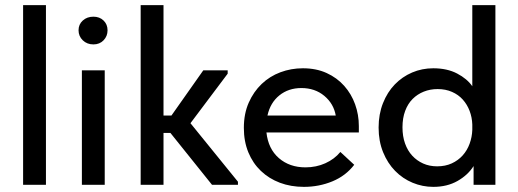

<svg xmlns="http://www.w3.org/2000/svg" viewBox="-20 -720 2019 748"><path d="M70 -700H159V0H70Z M299 -446H388V0H299ZM344 -547Q319 -547 302.5 -563Q286 -579 286 -602Q286 -625 302.5 -640Q319 -655 344 -655Q368 -655 383.5 -640Q399 -625 399 -602Q399 -579 383.5 -563Q368 -547 344 -547Z M528 -700H617V-270H648L772 -446H867V-433L722 -240L907 -12V0H806L644 -202H617V0H528Z M1164 8Q1113 8 1070.5 -8Q1028 -24 996.5 -54Q965 -84 947.5 -126.5Q930 -169 930 -222Q930 -277 949 -320Q968 -363 999.5 -393Q1031 -423 1072.5 -438.5Q1114 -454 1160 -454Q1212 -454 1252.5 -435.5Q1293 -417 1321 -385.5Q1349 -354 1363.5 -313.5Q1378 -273 1378 -229V-204H1018Q1025 -140 1066.5 -104Q1108 -68 1170 -68Q1212 -68 1247.5 -84Q1283 -100 1306 -128L1360 -78Q1327 -35 1275 -13.5Q1223 8 1164 8ZM1154 -377Q1104 -377 1068.5 -348.5Q1033 -320 1022 -270H1288Q1280 -316 1243.5 -346.5Q1207 -377 1154 -377Z M1668 8Q1626 8 1587.5 -8Q1549 -24 1519.5 -54Q1490 -84 1472.5 -127Q1455 -170 1455 -223Q1455 -275 1472 -318Q1489 -361 1518 -391Q1547 -421 1585.5 -437.5Q1624 -454 1668 -454Q1722 -454 1761 -433.5Q1800 -413 1820 -384V-700H1910V0H1825V-73Q1803 -38 1762.5 -15Q1722 8 1668 8ZM1683 -72Q1715 -72 1740 -83.5Q1765 -95 1782.5 -114.5Q1800 -134 1809.5 -160Q1819 -186 1820 -214V-235Q1819 -263 1809.5 -288Q1800 -313 1783 -332Q1766 -351 1741 -362Q1716 -373 1685 -373Q1656 -373 1631 -363Q1606 -353 1587.5 -334.5Q1569 -316 1558.5 -288Q1548 -260 1548 -224Q1548 -189 1558 -161Q1568 -133 1586 -113.5Q1604 -94 1628.5 -83Q1653 -72 1683 -72Z"/></svg>

Font: Tilda Sans Medium
Style: Regular
Weight: 500
Designer: ParaType Ltd
Foundry: ParaType Ltd
Version: Version 1.009